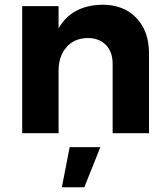

<svg xmlns="http://www.w3.org/2000/svg" viewBox="-20 -564 710 813"><path d="M611 -338V0H457V-293Q457 -344 428.5 -373.5Q400 -403 351 -403Q294 -402 261 -363.5Q228 -325 228 -265V0H74V-538H228V-444Q284 -542 414 -544Q504 -544 557.5 -488Q611 -432 611 -338ZM275 59H405L337 229H242Z"/></svg>

Font: Gontserrat SemiBold
Style: Regular
Weight: 600
Designer: Julieta Ulanovsky
Foundry: Julieta Ulanovsky
Version: Version 6.001